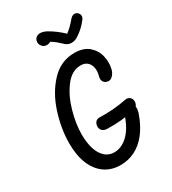

<svg xmlns="http://www.w3.org/2000/svg" viewBox="-228 -1074 1076 1204"><g transform="rotate(-30 310.0 -472.5)"><path d="M71.2 -264.5Q71.2 -369.5 106.5 -480.5Q141.8 -591.5 212.2 -666.8Q282.5 -742 382 -742Q447.7 -742 485.5 -708.7Q523.3 -675.3 533.8 -626.8Q544.3 -578.2 532.7 -534Q525.7 -509.2 509.2 -493.6Q492.7 -478 473.5 -482.2Q452.7 -486.8 445 -502.1Q437.3 -517.3 443.7 -539.7Q452.3 -571.7 446.9 -598Q441.5 -624.3 423.6 -639.5Q405.7 -654.7 377.5 -654.7Q312.8 -654.7 264.9 -591.8Q217 -529 191.8 -439.8Q166.7 -350.7 166.7 -276.5Q166.7 -216 180.9 -170.9Q195.2 -125.8 222.8 -101.1Q250.3 -76.3 288.8 -76.3Q340.2 -76.3 384.8 -116.7Q429.3 -157 459.8 -240.2Q467.5 -262.5 476.7 -273.7Q485.8 -284.8 497 -287.4Q508.2 -290 523.3 -285.2Q538 -280.3 543.9 -268.6Q549.8 -256.8 548.8 -242.5Q547.7 -228.2 542.2 -211.8Q515.3 -134.2 475.3 -84.1Q435.3 -34 386.8 -10.7Q338.3 12.7 283.7 12.7Q219 12.7 171.2 -20.2Q123.3 -53.2 97.2 -115.5Q71.2 -177.8 71.2 -264.5ZM277 -268.5Q277 -286.8 287.2 -299.8Q297.3 -312.8 316.2 -312.5Q370.8 -311.2 416.8 -314.8Q462.8 -318.5 514.2 -328.5Q525.7 -331 535.9 -326.3Q546.2 -321.7 552.5 -312.1Q558.8 -302.5 558.8 -291Q558.8 -272.8 549.4 -260.7Q540 -248.5 522.2 -244.3Q468.2 -233.5 422.1 -229.3Q376 -225.2 323.5 -226.5Q302.8 -226.8 289.9 -238Q277 -249.2 277 -268.5ZM225.5 -885.8Q237.5 -872.2 255 -870.8Q272.5 -869.5 286.3 -878.2Q305.8 -866.7 321.4 -853.8Q337 -841 356.5 -822.2Q374.7 -805.3 398.8 -805Q423 -804.7 445.8 -818.8Q471.8 -835.8 491.7 -854.1Q511.5 -872.3 529.7 -896.3Q540.5 -910 538.8 -923.4Q537.2 -936.8 526.2 -946.2Q514.8 -955.5 500.8 -953.5Q486.8 -951.5 474.5 -937.3Q456.2 -915.7 440.2 -899.8Q424.2 -883.8 404.2 -868.5Q380.7 -891.3 353.5 -911.5Q326.3 -931.7 304 -943.5Q281.5 -955.5 261.5 -956.7Q241.5 -957.8 228.5 -947Q220.7 -940.3 216.8 -929.6Q213 -918.8 215.1 -907.1Q217.2 -895.3 225.5 -885.8Z"/></g></svg>

Font: Monaspace Radon Var
Style: Regular
Weight: 400
Designer: Riley Cran and the Lettermatic Team
Version: Version 1.000 (Monaspace Radon Var)